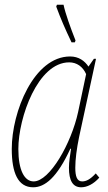

<svg xmlns="http://www.w3.org/2000/svg" viewBox="-20 -786 461 816"><path d="M284 -606H298L301 -614C280 -667 258 -728 250 -766H222L219 -758C239 -704 256 -665 284 -606ZM121 10C170 10 222 -30 279 -154H282C278 -127 273 -98 273 -73C273 -19 289 10 325 10C350 10 378 -4 402 -31L387 -49C363 -23 346 -15 329 -15C307 -15 300 -37 300 -73C300 -109 306 -154 316 -203L388 -536H379L356 -503C340 -527 315 -546 278 -546C124 -546 30 -311 30 -153C30 -52 56 10 121 10ZM123 -15C84 -15 58 -62 58 -153C58 -287 141 -521 274 -521C306 -521 332 -503 346 -471L312 -310C283 -176 191 -15 123 -15Z"/></svg>

Font: Noto Serif Condensed Thin
Style: Italic
Weight: 100
Width: 3
Italic angle: -12°
Designer: Monotype Design Team
Foundry: Monotype Imaging Inc.
Version: Version 2.013